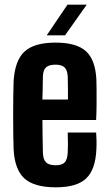

<svg xmlns="http://www.w3.org/2000/svg" viewBox="-20 -791 464 820"><path d="M218.5 9Q126.5 9 84.7 -28.5Q43 -66 38.2 -152Q37.2 -176.1 36.7 -214.8Q36.2 -253.6 36.2 -297.5Q36.2 -341.3 36.7 -381.1Q37.2 -420.9 38.2 -446.3Q44.1 -534 85.5 -571.5Q126.9 -609 217.1 -609Q306.6 -609 347 -572.3Q387.5 -535.6 391.6 -451.2Q392.1 -438.8 392.4 -410.4Q392.7 -382 392.5 -346.8Q392.2 -311.5 390.6 -278.4H161.2Q161.2 -243.6 161.9 -208.7Q162.7 -173.8 163.2 -139.1Q164.2 -109.4 176.9 -97.3Q189.6 -85.2 218.3 -85.2Q244.6 -85.2 256.1 -97.3Q267.7 -109.4 269.2 -139.1Q270.2 -153 270.2 -175.4Q270.2 -197.8 269.2 -225H390.6Q391.7 -214.7 392.2 -192.1Q392.6 -169.5 391.6 -152Q387.5 -66 347.6 -28.5Q307.7 9 218.5 9ZM161.2 -365.9H270.2Q270.3 -388 270.2 -408.4Q270 -428.9 269.7 -444Q269.4 -459 269.2 -464.9Q267.7 -491.6 255.7 -503.2Q243.7 -514.8 217.1 -514.8Q188.9 -514.8 176.5 -503.2Q164.2 -491.6 163.2 -464.9Q162.7 -439.4 162.3 -414.9Q161.9 -390.4 161.2 -365.9ZM179.5 -640 268.3 -771.2H350.5L257.6 -640Z"/></svg>

Font: Big Shoulders Thin
Style: Regular
Weight: 100
Designer: Patric King
Foundry: XO Type Co
Version: Version 2.002